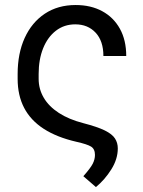

<svg xmlns="http://www.w3.org/2000/svg" viewBox="-20 -573 578 776"><path d="M285.6 -552.7Q347.2 -552.7 393.1 -527.8Q439 -502.9 464.6 -456.8Q490.2 -410.6 490.2 -346.7H397.9Q397.9 -407.2 366.5 -440.9Q335 -474.6 284.2 -474.6Q239.3 -474.6 205.8 -448.7Q172.4 -422.9 154.3 -377.7Q136.2 -332.5 136.2 -273.9V-254.4Q136.2 -212.9 157 -177.7Q177.7 -142.6 218 -116.5Q258.3 -90.3 316.9 -75.2Q373.5 -60.5 403.6 -45.7Q433.6 -30.8 444.8 -13.2Q456.1 4.4 456.1 26.9Q456.1 69.8 429.9 111.6Q403.8 153.3 367.7 183.1L316.9 139.2Q346.2 106 355 88.4Q363.8 70.8 363.8 53.2Q363.8 29.3 348.1 19.5Q332.5 9.8 288.6 0Q210 -18.1 157 -52.2Q104 -86.4 77.6 -137Q51.3 -187.5 51.3 -254.4V-273.9Q51.3 -356.9 79.8 -419.7Q108.4 -482.4 161.1 -517.6Q213.9 -552.7 285.6 -552.7Z"/></svg>

Font: Sahel VF Regular
Style: Regular
Weight: 400
Foundry: Saber Rastikerdar (saber.rastikerdar@gmail.com)
Version: Version 3.4.0